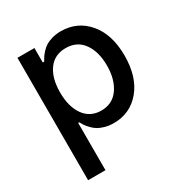

<svg xmlns="http://www.w3.org/2000/svg" viewBox="-175 -684 967 1019"><g transform="rotate(-30 308.5 -174.5)"><path d="M71.3 204.6V-545.4H175.3V-457H184.1Q191.9 -471.2 198 -480.5Q204.1 -489.7 218 -504.9Q231.9 -520 247.1 -529.3Q262.2 -538.6 286.9 -545.7Q311.5 -552.7 340.3 -552.7Q441.4 -552.7 505.6 -477.1Q569.8 -401.4 569.8 -271.5Q569.8 -141.6 506.3 -65.4Q442.9 10.7 341.8 10.7Q313.5 10.7 289.1 3.9Q264.6 -2.9 248.8 -12.5Q232.9 -22 219 -36.6Q205.1 -51.3 198.2 -61.5Q191.4 -71.8 184.1 -85H177.7V204.6ZM175.3 -272.9Q175.3 -185.1 212.9 -132.6Q250.5 -80.1 317.9 -80.1Q386.7 -80.1 424.6 -134Q462.4 -188 462.4 -272.9Q462.4 -357.4 425 -409.9Q387.7 -462.4 317.9 -462.4Q249.5 -462.4 212.4 -411.1Q175.3 -359.9 175.3 -272.9Z"/></g></svg>

Font: Karasuma Gothic
Style: Regular
Weight: 500
Designer: Rasmus Andersson / Ryoko Nishizuka
Foundry: Genbu
Version: Version 1.00